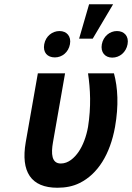

<svg xmlns="http://www.w3.org/2000/svg" viewBox="-20 -873 621 903"><path d="M250 10C289 10 324 3 354 -12C440 -54 498 -148 521 -276C539 -378 534 -461 516 -528H394C405 -453 409 -371 394 -276C386 -231 370 -188 349 -158C330 -131 302 -104 266 -104C222 -104 220 -151 229 -203L286 -528H158L101 -204C77 -65 126 10 250 10ZM399 -853 352 -691H416L512 -853ZM238 -603C272 -603 302 -627 309 -665C316 -702 294 -727 260 -727C226 -727 195 -703 188 -665C181 -626 203 -603 238 -603ZM508 -602C543 -602 573 -627 580 -665C587 -703 564 -727 530 -727C496 -727 466 -702 459 -665C452 -627 474 -602 508 -602Z"/></svg>

Font: Asimov
Style: NarIt
Weight: 500
Designer: Google
Version: Version 2.000980; 2014